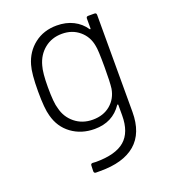

<svg xmlns="http://www.w3.org/2000/svg" viewBox="-131 -607 792 900"><g transform="rotate(-20 264.5 -156.5)"><path d="M193 199Q183 199 183 188L184 161Q184 151 194 151L210 152Q309 152 354.5 112.5Q400 73 400 -11V-63Q400 -68 395 -65Q348 5 258 5Q192 5 143.5 -30.5Q95 -66 79 -128Q68 -165 68 -251Q68 -340 80 -380Q97 -440 143.5 -476Q190 -512 255 -512Q301 -512 337 -494Q373 -476 395 -443Q397 -441 398.5 -442Q400 -443 400 -445V-494Q400 -504 410 -504H441Q451 -504 451 -494V-10Q451 96 390 148Q329 200 213 199ZM128 -146Q139 -99 176 -69Q213 -39 265 -39Q318 -39 353 -68.5Q388 -98 396 -146Q400 -176 400 -252Q400 -339 395 -359Q387 -407 351.5 -437Q316 -467 265 -467Q214 -467 177.5 -437.5Q141 -408 128 -359Q118 -326 118 -254Q118 -175 128 -146Z"/></g></svg>

Font: Barlow GEO Light
Style: Regular
Weight: 300
Designer: Jeremy Tribby
Foundry: Tribby Type
Version: Version 1.408